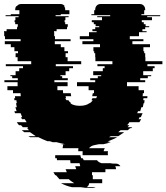

<svg xmlns="http://www.w3.org/2000/svg" viewBox="-29 -720 832 960"><path d="M783 -399H708V-389H744V-379H735V-364H687V-344H727V-339H710V-329H672V-319H697V-309H606V-289H664V-269H691V-254H685Q685 -250 685 -246.5Q685 -243 684 -239H708Q708 -237 708 -234Q708 -231 707 -229H688Q688 -227 688 -224Q688 -221 687 -219H694Q693 -215 693 -211.5Q693 -208 692 -204H689Q688 -199 687 -194Q686 -189 685 -184H678L672 -164H661Q660 -162 659 -159Q658 -156 657 -154H684L675 -134H669Q666 -129 664 -124H677L668 -109H618Q616 -105 613 -101.5Q610 -98 607 -94H618L609 -84H632L627 -79H621Q618 -77 615.5 -74Q613 -71 610 -69H574L562 -59H592Q585 -54 577.5 -49Q570 -44 562 -39H525L516 -34H557Q547 -28 535.5 -23.5Q524 -19 512 -14H522Q518 -13 514.5 -12Q511 -11 507 -9H526Q517 -6 507.5 -3.5Q498 -1 488 1H466Q461 2 456 3Q451 4 446 5Q434 7 427 11.5Q420 16 416 21H495Q491 28 489 36H511Q510 39 510 42.5Q510 46 510 49Q510 54 511 56H384V36H362Q362 32 362.5 28.5Q363 25 363 21H284Q285 16 285.5 11.5Q286 7 287 3Q284 2 281 2Q278 2 275 1H297Q286 -1 275.5 -3.5Q265 -6 254 -9H234Q230 -11 226.5 -12Q223 -13 219 -14H208Q196 -19 185 -23.5Q174 -28 163 -34H122L113 -39H150Q136 -48 121 -59H92L80 -69H116L106 -79H112Q111 -81 110 -82Q109 -83 108 -84H85L76 -94H66Q63 -98 60 -101.5Q57 -105 55 -109H104L95 -124H81Q79 -129 76 -134H82Q77 -145 74 -154H46L43 -164H54L48 -184H55Q54 -189 53 -194Q52 -199 51 -204H55Q54 -208 54 -211.5Q54 -215 53 -219H43L42 -229H47Q46 -231 46 -234Q46 -237 46 -239H75Q74 -243 74 -246.5Q74 -250 74 -254H36V-269H8V-289H59V-309H-7V-319H60V-329H32V-339H23V-344H49V-364H67V-379H86V-389H0V-399H127V-414H59V-434H49V-454H61V-464H43V-484H25V-499H-5V-514H74V-524H-4V-539H-8V-559H-9V-564H4V-574H56V-584H59V-589H60V-599H47V-609H44V-619H48V-634H64V-639H-1V-644H25V-649H68V-669H47V-673Q47 -682 52 -689H55Q63 -700 77 -700H273Q287 -700 295 -689H291Q297 -683 297 -673V-669H318V-649H275V-644H249V-639H314V-634H298V-619H294V-609H297V-599H310V-589H309V-584H306V-574H254V-564H241V-559H242V-539H246V-524H324V-514H245V-499H275V-484H293V-464H311V-454H299V-434H309V-414H377V-399H250V-389H336V-379H317V-364H299V-344H273V-339H282V-329H310V-319H243V-309H309V-289H258V-269H286V-268Q286 -264 286 -260.5Q286 -257 287 -254H325Q325 -250 325.5 -246.5Q326 -243 327 -239H299Q299 -236 300 -233.5Q301 -231 302 -229H297Q299 -226 300.5 -223.5Q302 -221 303 -219H313Q317 -211 327 -204H322Q339 -191 370 -191Q401 -191 418 -204H420Q429 -210 435 -219H428Q432 -225 433 -229H452Q453 -231 454 -233.5Q455 -236 456 -239H432L435 -254H441V-269H414V-289H356V-309H447V-319H422V-329H460V-339H477V-344H437V-364H485V-379H494V-389H458V-399H533V-414H448V-434H447V-454H442V-464H438V-484H471V-499H383V-514H438V-524H370V-539H416V-559H454V-564H433V-574H447V-584H467V-589H449V-599H440V-609H430V-619H481V-634H457V-639H522V-644H428V-649H442V-669H447V-673Q447 -682 452 -689Q460 -700 474 -700H670Q684 -700 692 -689Q697 -682 697 -673V-669H692V-649H678V-644H772V-639H707V-634H731V-619H680V-609H690V-599H699V-589H717V-584H697V-574H683V-564H704V-559H666V-539H620V-524H688V-514H633V-499H721V-484H688V-464H692V-454H697V-434H698V-414H783ZM550 98Q565 98 573 111H547Q551 116 551 125V126H498V141H431V156H435V176H482V196H417Q415 210 404 216H449Q442 220 434 220H420Q408 220 397 219Q386 218 375 216H331Q302 210 276 196H342Q335 191 328 186.5Q321 182 315 176H268Q259 166 251 156H247L238 141H305L299 126H352Q351 122 349.5 118.5Q348 115 347 111H372L369 96H324Q323 92 322.5 88.5Q322 85 322 81H256L255 71H247V56H373Q373 60 374.5 63.5Q376 67 377 71H384Q386 74 387.5 76.5Q389 79 390 81H456Q464 92 479 96H523Q527 97 531.5 97.5Q536 98 540 98Z"/></svg>

Font: Rubik Glitch
Style: Regular
Weight: 400
Designer: Hubert and Fischer, NaN
Foundry: Hubert and Fischer, NaN
Version: Version 2.200